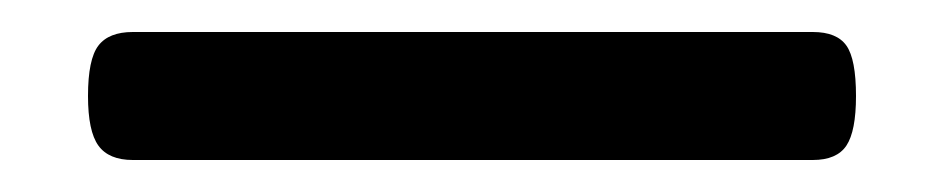

<svg xmlns="http://www.w3.org/2000/svg" viewBox="-20 36 590 120"><path d="M63 136Q48 136 41.5 127Q35 118 35 96Q35 73 41.5 64.5Q48 56 63 56H488Q503 56 509 64.5Q515 73 515 96Q515 118 509 127Q503 136 488 136Z"/></svg>

Font: Playwrite ES Deco
Style: Regular
Weight: 400
Designer: Veronika Burian, José Scaglione
Foundry: TypeTogether
Version: Version 1.002